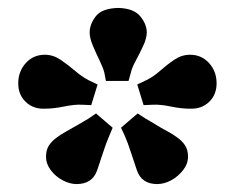

<svg xmlns="http://www.w3.org/2000/svg" viewBox="-20 -844 592 484"><path d="M376 -380Q337 -380 325 -415Q319 -432 310.5 -458.5Q302 -485 294 -503L285 -522L327 -558L347 -545Q358 -539 372.5 -530Q387 -521 402 -513Q417 -505 426 -498Q439 -489 446.5 -477.5Q454 -466 454 -449Q454 -431 441.5 -415Q429 -399 411.5 -389.5Q394 -380 376 -380ZM173 -380Q156 -380 138 -389.5Q120 -399 108 -415Q96 -431 96 -449Q96 -466 103.5 -477.5Q111 -489 124 -498Q133 -505 147.5 -513Q162 -521 177.5 -530Q193 -539 203 -545L222 -558L264 -522L256 -503Q248 -485 239.5 -458.5Q231 -432 225 -415Q213 -380 173 -380ZM92 -570Q64 -569 45 -587Q26 -605 26 -634Q26 -664 45 -685Q64 -706 93 -706Q114 -706 132.5 -693.5Q151 -681 168.5 -666Q186 -651 203 -642L226 -631L210 -579L187 -580Q168 -581 141.5 -575.5Q115 -570 92 -570ZM247 -640 243 -661Q240 -673 231 -691.5Q222 -710 214 -729Q206 -748 206 -762Q206 -783 221.5 -803Q237 -823 278 -824Q317 -823 333.5 -803Q350 -783 350 -762Q350 -748 341 -728.5Q332 -709 322 -690.5Q312 -672 310 -661L304 -640ZM459 -570Q437 -570 410.5 -575.5Q384 -581 365 -580L342 -579L326 -631L349 -642Q366 -650 383.5 -665.5Q401 -681 419.5 -693.5Q438 -706 459 -706Q488 -706 507 -685Q526 -664 526 -634Q526 -605 507 -587Q488 -569 459 -570Z"/></svg>

Font: BioRhyme SemiExpanded ExtraBold
Style: Regular
Weight: 800
Width: 6
Designer: Aoife Mooney
Foundry: Aoife Mooney Type
Version: Version 1.600;gftools[0.9.33]